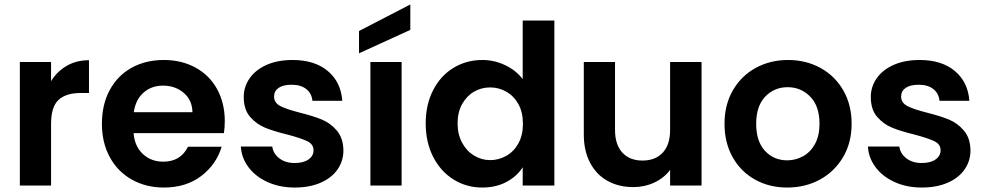

<svg xmlns="http://www.w3.org/2000/svg" viewBox="-20 -832 4418 861"><path d="M209 -468Q236 -512 279.5 -537Q323 -562 379 -562V-415H342Q276 -415 242.5 -384Q209 -353 209 -276V0H69V-554H209Z M988 -289Q988 -259 984 -235H579Q584 -175 621 -141Q658 -107 712 -107Q790 -107 823 -174H974Q950 -94 882 -42.5Q814 9 715 9Q635 9 571.5 -26.5Q508 -62 472.5 -127Q437 -192 437 -277Q437 -363 472 -428Q507 -493 570 -528Q633 -563 715 -563Q794 -563 856.5 -529Q919 -495 953.5 -432.5Q988 -370 988 -289ZM843 -329Q842 -383 804 -415.5Q766 -448 711 -448Q659 -448 623.5 -416.5Q588 -385 580 -329Z M1302 9Q1234 9 1180 -15.5Q1126 -40 1094.5 -82Q1063 -124 1060 -175H1201Q1205 -143 1232.5 -122Q1260 -101 1301 -101Q1341 -101 1363.5 -117Q1386 -133 1386 -158Q1386 -185 1358.5 -198.5Q1331 -212 1271 -228Q1209 -243 1169.5 -259Q1130 -275 1101.5 -308Q1073 -341 1073 -397Q1073 -443 1099.5 -481Q1126 -519 1175.5 -541Q1225 -563 1292 -563Q1391 -563 1450 -513.5Q1509 -464 1515 -380H1381Q1378 -413 1353.5 -432.5Q1329 -452 1288 -452Q1250 -452 1229.5 -438Q1209 -424 1209 -399Q1209 -371 1237 -356.5Q1265 -342 1324 -327Q1384 -312 1423 -296Q1462 -280 1490.5 -246.5Q1519 -213 1520 -158Q1520 -110 1493.5 -72Q1467 -34 1417.5 -12.5Q1368 9 1302 9Z M1781 -554V0H1641V-554ZM1820 -698 1590 -593V-693L1820 -812Z M1889 -279Q1889 -363 1922.5 -428Q1956 -493 2014 -528Q2072 -563 2143 -563Q2197 -563 2246 -539.5Q2295 -516 2324 -477V-740H2466V0H2324V-82Q2298 -41 2251 -16Q2204 9 2142 9Q2072 9 2014 -27Q1956 -63 1922.5 -128.5Q1889 -194 1889 -279ZM2325 -277Q2325 -328 2305 -364.5Q2285 -401 2251 -420.5Q2217 -440 2178 -440Q2139 -440 2106 -421Q2073 -402 2052.5 -365.5Q2032 -329 2032 -279Q2032 -229 2052.5 -191.5Q2073 -154 2106.5 -134Q2140 -114 2178 -114Q2217 -114 2251 -133.5Q2285 -153 2305 -189.5Q2325 -226 2325 -277Z M3126 -554V0H2985V-70Q2958 -34 2914.5 -13.5Q2871 7 2820 7Q2755 7 2705 -20.5Q2655 -48 2626.5 -101.5Q2598 -155 2598 -229V-554H2738V-249Q2738 -183 2771 -147.5Q2804 -112 2861 -112Q2919 -112 2952 -147.5Q2985 -183 2985 -249V-554Z M3510 9Q3430 9 3366 -26.5Q3302 -62 3265.5 -127Q3229 -192 3229 -277Q3229 -362 3266.5 -427Q3304 -492 3369 -527.5Q3434 -563 3514 -563Q3594 -563 3659 -527.5Q3724 -492 3761.5 -427Q3799 -362 3799 -277Q3799 -192 3760.5 -127Q3722 -62 3656.5 -26.5Q3591 9 3510 9ZM3510 -113Q3548 -113 3581.5 -131.5Q3615 -150 3635 -187Q3655 -224 3655 -277Q3655 -356 3613.5 -398.5Q3572 -441 3512 -441Q3452 -441 3411.5 -398.5Q3371 -356 3371 -277Q3371 -198 3410.5 -155.5Q3450 -113 3510 -113Z M4114 9Q4046 9 3992 -15.5Q3938 -40 3906.5 -82Q3875 -124 3872 -175H4013Q4017 -143 4044.5 -122Q4072 -101 4113 -101Q4153 -101 4175.5 -117Q4198 -133 4198 -158Q4198 -185 4170.5 -198.5Q4143 -212 4083 -228Q4021 -243 3981.5 -259Q3942 -275 3913.5 -308Q3885 -341 3885 -397Q3885 -443 3911.5 -481Q3938 -519 3987.5 -541Q4037 -563 4104 -563Q4203 -563 4262 -513.5Q4321 -464 4327 -380H4193Q4190 -413 4165.5 -432.5Q4141 -452 4100 -452Q4062 -452 4041.5 -438Q4021 -424 4021 -399Q4021 -371 4049 -356.5Q4077 -342 4136 -327Q4196 -312 4235 -296Q4274 -280 4302.5 -246.5Q4331 -213 4332 -158Q4332 -110 4305.5 -72Q4279 -34 4229.5 -12.5Q4180 9 4114 9Z"/></svg>

Font: MSTAGE SemiBold
Style: Regular
Weight: 600
Designer: Ninad Kale (Devanagari), Jonny Pinhorn (Latin)
Foundry: Indian Type Foundry
Version: 4.004